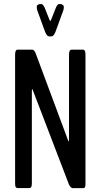

<svg xmlns="http://www.w3.org/2000/svg" viewBox="-20 -954 510 974"><path d="M229 -769.5Q215.3 -769.5 203.6 -806.6L168.5 -903.3Q166.5 -912.1 166.5 -918Q166.5 -929.2 173.8 -929.7Q173.8 -933.6 189 -933.6Q198.2 -933.6 207 -914.1L230 -856Q231.9 -848.1 235.4 -848.1Q237.3 -848.1 240.2 -856L263.2 -914.1Q271 -933.6 280.8 -933.6Q295.9 -933.6 295.9 -929.7Q303.7 -929.2 303.7 -916.5Q303.7 -911.1 301.8 -903.3L266.6 -806.6Q254.9 -769.5 241.2 -769.5ZM69.3 0Q63 0 59.8 -4.9Q56.6 -9.8 56.6 -24.4V-676.3Q56.6 -702.1 69.3 -702.1H143.6Q153.8 -702.1 161.1 -683.1L326.7 -238.3Q327.6 -234.9 329.6 -240.2L330.1 -244.6V-676.3Q330.1 -702.1 343.3 -702.1H401.4Q413.6 -702.1 413.6 -676.3V-22.5Q413.6 -7.8 410.6 -3.7Q407.7 0.5 401.4 0.5H348.6Q343.8 0.5 338.1 -5.4Q332.5 -11.2 329.1 -20L145 -500.5Q143.1 -504.4 142.1 -498Q141.6 -496.6 141.6 -494.6V-24.4Q141.6 -9.8 138.4 -4.9Q135.3 0 128.4 0Z"/></svg>

Font: BenchNine
Style: Bold
Weight: 700
Version: Version 1 ; ttfautohint (v0.92.18-e454-dirty) -l 8 -r 50 -G 